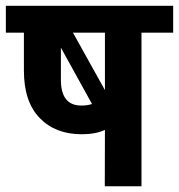

<svg xmlns="http://www.w3.org/2000/svg" viewBox="-35 -649 623 669"><path d="M248.5 -281.2Q269.5 -281.2 285.6 -286.6L177.2 -482.9V-370.6Q177.2 -281.2 248.5 -281.2ZM330.6 -535.2H219.2L330.6 -335ZM250 -181.2Q158.2 -181.2 103.3 -237.8Q48.3 -294.4 48.3 -402.8V-535.2H-14.6V-628.9H568.4V-535.2H458V0H330.1L330.6 -196.3Q297.4 -181.2 250 -181.2Z"/></svg>

Font: Yantramanav
Style: Bold
Weight: 700
Version: Version 1.001;PS 1.0;hotconv 1.0.72;makeotf.lib2.5.5900; ttf